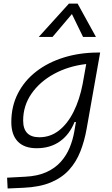

<svg xmlns="http://www.w3.org/2000/svg" viewBox="-20 -815 626 1069"><path d="M22.5 234.4 19.5 174.3 120.1 168.9Q189.9 165.5 238.5 143.3Q287.1 121.1 318.6 85.7Q350.1 50.3 367.9 6.8Q385.7 -36.6 393.6 -82.5L402.8 -135.7H395Q367.2 -65.9 313.5 -27.8Q259.8 10.3 184.1 10.3Q115.2 10.3 79.1 -27.1Q43 -64.5 43 -135.3Q43 -223.1 79.6 -294.7Q116.2 -366.2 181.9 -417Q247.6 -467.8 335.9 -495.1Q424.3 -522.5 528.3 -522.5H537.6L462.4 -98.1Q450.2 -29.3 427.2 28.8Q404.3 86.9 364.5 130.9Q324.7 174.8 262.7 200.7Q200.7 226.6 110.4 230.5ZM460 -458.5Q359.9 -446.8 280.5 -403.3Q201.2 -359.9 155 -293Q108.9 -226.1 108.9 -144Q108.9 -50.8 199.2 -50.8Q259.8 -50.8 307.9 -88.1Q356 -125.5 389.6 -192.6Q423.3 -259.8 440.4 -348.6L443.8 -368.2V-367.7ZM412.1 -794.9 514.2 -609.4H442.4L380.4 -736.8L272.5 -609.4H195.8L363.8 -794.9Z"/></svg>

Font: Cascadia Mono Light
Style: Italic
Weight: 300
Italic angle: -10°
Monospace: yes
Designer: Aaron Bell
Foundry: Saja Typeworks
Version: Version 2404.023; ttfautohint (v1.8.4)